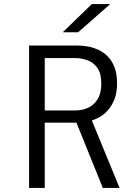

<svg xmlns="http://www.w3.org/2000/svg" viewBox="-20 -924 690 944"><path d="M123 0V-700H363Q388.5 -700 415.5 -694.8Q442.5 -689.5 467.5 -677.2Q492.5 -665 512.2 -644Q532 -623 543.8 -591Q555.5 -559 555.5 -514.5Q555.5 -470 543.2 -437.5Q531 -405 511 -382.5Q491 -360 466 -346.5Q441 -333 414.8 -327Q388.5 -321 365.5 -321H200V0ZM485.5 0 346.5 -344 423 -352.5 568 0ZM200 -381H351.5Q384 -381 412.8 -394Q441.5 -407 459.8 -436Q478 -465 478 -512.5Q478 -562.5 459 -589.8Q440 -617 410 -627.8Q380 -638.5 348 -638.5H200ZM364.5 -765.5H288.5L431.5 -904H522Z"/></svg>

Font: Trispace Thin Light
Style: Regular
Weight: 300
Version: Version 1.210